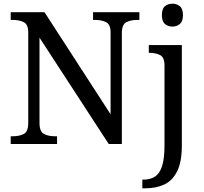

<svg xmlns="http://www.w3.org/2000/svg" viewBox="-20 -780 1103 1040"><path d="M38 0V-42H51Q85 -42 109 -54.5Q133 -67 133 -114V-604Q133 -648 108.5 -660Q84 -672 51 -672H38V-714H221L579 -161V-604Q579 -648 554.5 -660Q530 -672 497 -672H484V-714H735V-672H722Q688 -672 664 -659.5Q640 -647 640 -600V0H569L194 -576V-114Q194 -67 218 -54.5Q242 -42 276 -42H289V0ZM914 -636Q890 -636 873.5 -650Q857 -664 857 -698Q857 -733 873.5 -746.5Q890 -760 914 -760Q937 -760 954 -746.5Q971 -733 971 -698Q971 -664 954 -650Q937 -636 914 -636ZM751 240V193H758Q794 193 819.5 176.5Q845 160 858 119.5Q871 79 871 9V-426Q871 -470 846.5 -482Q822 -494 789 -494H786V-536H965V8Q965 97 939.5 148Q914 199 869.5 219.5Q825 240 767 240Z"/></svg>

Font: NotoSerif-Regular
Style: Regular
Weight: 400
Designer: Monotype Design Team
Foundry: Monotype Imaging Inc.
Version: Version 2.007; ttfautohint (v1.8) -l 8 -r 50 -G 200 -x 14 -D